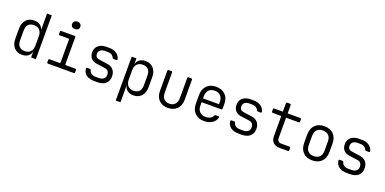

<svg xmlns="http://www.w3.org/2000/svg" viewBox="-8 -1797 6016 3000"><g transform="rotate(20 3000.0 -297.0)"><path d="M273 10Q191 10 141.5 -44.5Q92 -99 92 -193V-356Q92 -450 141 -505Q190 -560 273 -560Q334 -560 375 -530.5Q416 -501 425 -450L424 -573V-730H503V0H424V-100Q414 -49 374 -19.5Q334 10 273 10ZM298 -59Q356 -59 390 -95.5Q424 -132 424 -197V-353Q424 -418 390.5 -454.5Q357 -491 298 -491Q238 -491 204.5 -458Q171 -425 171 -356V-193Q171 -124 204.5 -91.5Q238 -59 298 -59Z M706 0Q688 0 688 -18V-54Q688 -72 706 -72H866Q884 -72 884 -90V-460Q884 -478 866 -478H727Q709 -478 709 -496V-532Q709 -550 727 -550H946Q964 -550 964 -532V-90Q964 -72 981 -72H1132Q1150 -72 1150 -54V-18Q1150 0 1132 0ZM915 -651Q884 -651 865.5 -667Q847 -683 847 -711Q847 -740 865.5 -757Q884 -774 915 -774Q946 -774 964.5 -757Q983 -740 983 -711Q983 -683 964.5 -667Q946 -651 915 -651Z M1476 9Q1394 9 1344.5 -27Q1295 -63 1288 -128Q1286 -147 1304 -147H1349Q1364 -147 1368 -130Q1375 -98 1403 -79.5Q1431 -61 1476 -61H1527Q1579 -61 1607.5 -84.5Q1636 -108 1636 -150Q1636 -188 1617.5 -211.5Q1599 -235 1563 -239L1419 -259Q1359 -268 1326 -305.5Q1293 -343 1293 -406Q1293 -477 1342 -518Q1391 -559 1476 -559H1523Q1596 -559 1644 -525Q1692 -491 1703 -437Q1707 -418 1687 -418H1642Q1628 -418 1622 -433Q1613 -458 1587 -474.5Q1561 -491 1523 -491H1476Q1427 -491 1399 -468Q1371 -445 1371 -406Q1371 -342 1438 -333L1574 -314Q1642 -305 1678 -263Q1714 -221 1714 -152Q1714 -76 1664.5 -33.5Q1615 9 1527 9Z M1897 180V-550H1976V-450Q1986 -501 2026 -530.5Q2066 -560 2127 -560Q2209 -560 2258.5 -505.5Q2308 -451 2308 -357V-194Q2308 -100 2259 -45Q2210 10 2127 10Q2066 10 2025.5 -20.5Q1985 -51 1976 -102H1975L1976 15V180ZM2102 -59Q2162 -59 2195.5 -91.5Q2229 -124 2229 -194V-357Q2229 -426 2195.5 -458.5Q2162 -491 2102 -491Q2044 -491 2010 -454.5Q1976 -418 1976 -353V-197Q1976 -132 2010 -95.5Q2044 -59 2102 -59Z M2699 10Q2605 10 2550 -46Q2495 -102 2495 -198V-532Q2495 -550 2513 -550H2556Q2574 -550 2574 -532V-198Q2574 -134 2607.5 -97Q2641 -60 2699 -60Q2758 -60 2792 -97Q2826 -134 2826 -198V-532Q2826 -550 2844 -550H2887Q2905 -550 2905 -532V-198Q2905 -102 2849 -46Q2793 10 2699 10Z M3300 10Q3204 10 3147 -47.5Q3090 -105 3090 -205V-345Q3090 -445 3147 -502.5Q3204 -560 3300 -560Q3396 -560 3453 -503.5Q3510 -447 3510 -353V-273Q3510 -255 3493 -255H3167V-197Q3167 -134 3203 -96.5Q3239 -59 3300 -59Q3346 -59 3378.5 -76.5Q3411 -94 3423 -124Q3430 -139 3442 -139H3487Q3506 -139 3504 -122Q3489 -61 3434 -25.5Q3379 10 3300 10ZM3167 -318H3433V-353Q3433 -420 3398 -457Q3363 -494 3300 -494Q3237 -494 3202 -457Q3167 -420 3167 -353Z M3876 9Q3794 9 3744.5 -27Q3695 -63 3688 -128Q3686 -147 3704 -147H3749Q3764 -147 3768 -130Q3775 -98 3803 -79.5Q3831 -61 3876 -61H3927Q3979 -61 4007.5 -84.5Q4036 -108 4036 -150Q4036 -188 4017.5 -211.5Q3999 -235 3963 -239L3819 -259Q3759 -268 3726 -305.5Q3693 -343 3693 -406Q3693 -477 3742 -518Q3791 -559 3876 -559H3923Q3996 -559 4044 -525Q4092 -491 4103 -437Q4107 -418 4087 -418H4042Q4028 -418 4022 -433Q4013 -458 3987 -474.5Q3961 -491 3923 -491H3876Q3827 -491 3799 -468Q3771 -445 3771 -406Q3771 -342 3838 -333L3974 -314Q4042 -305 4078 -263Q4114 -221 4114 -152Q4114 -76 4064.5 -33.5Q4015 9 3927 9Z M4555 0Q4488 0 4449 -37.5Q4410 -75 4410 -140V-478H4269Q4251 -478 4251 -496V-532Q4251 -550 4269 -550H4410V-687Q4410 -705 4428 -705H4472Q4490 -705 4490 -687V-550H4698Q4716 -550 4716 -532V-496Q4716 -478 4698 -478H4490V-140Q4490 -108 4507.5 -90Q4525 -72 4555 -72H4693Q4711 -72 4711 -54V-18Q4711 0 4693 0Z M5100 9Q5004 9 4947 -48Q4890 -105 4890 -206V-344Q4890 -445 4946.5 -502Q5003 -559 5100 -559Q5197 -559 5253.5 -502Q5310 -445 5310 -344V-206Q5310 -105 5253 -48Q5196 9 5100 9ZM5100 -62Q5161 -62 5196 -97Q5231 -132 5231 -199V-351Q5231 -418 5196 -453Q5161 -488 5100 -488Q5039 -488 5004 -453Q4969 -418 4969 -351V-199Q4969 -132 5004 -97Q5039 -62 5100 -62Z M5676 9Q5594 9 5544.5 -27Q5495 -63 5488 -128Q5486 -147 5504 -147H5549Q5564 -147 5568 -130Q5575 -98 5603 -79.5Q5631 -61 5676 -61H5727Q5779 -61 5807.5 -84.5Q5836 -108 5836 -150Q5836 -188 5817.5 -211.5Q5799 -235 5763 -239L5619 -259Q5559 -268 5526 -305.5Q5493 -343 5493 -406Q5493 -477 5542 -518Q5591 -559 5676 -559H5723Q5796 -559 5844 -525Q5892 -491 5903 -437Q5907 -418 5887 -418H5842Q5828 -418 5822 -433Q5813 -458 5787 -474.5Q5761 -491 5723 -491H5676Q5627 -491 5599 -468Q5571 -445 5571 -406Q5571 -342 5638 -333L5774 -314Q5842 -305 5878 -263Q5914 -221 5914 -152Q5914 -76 5864.5 -33.5Q5815 9 5727 9Z"/></g></svg>

Font: Pitagon Sans Mono Light
Style: Regular
Weight: 300
Monospace: yes
Designer: Travis Tran
Foundry: Pitagon
Version: Version 1.001; ttfautohint (v1.8.4.7-5d5b);gftools[0.9.26]